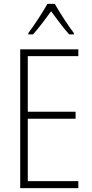

<svg xmlns="http://www.w3.org/2000/svg" viewBox="-20 -1034 475 988"><path d="M262 -1014H224C200 -971 154 -901 126 -864V-857H150C179 -889 216 -939 243 -976C271 -938 306 -890 336 -857H360V-864C337 -893 287 -969 262 -1014ZM383 -66V-102H123V-423H369V-459H123V-745H383V-780H84V-66Z"/></svg>

Font: Noto Sans Malayalam UI Condensed ExtraLight
Style: Regular
Weight: 200
Width: 3
Designer: Jelle Bosma - Monotype Design Team
Foundry: Monotype Imaging Inc.
Version: Version 2.104